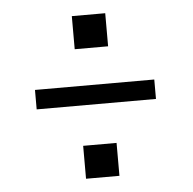

<svg xmlns="http://www.w3.org/2000/svg" viewBox="-41 -576 550 548"><g transform="rotate(-5 234.0 -302.0)"><path d="M279.8 -440.4H184.1V-535.2H279.8ZM402.8 -278.8H61V-334.5H402.8ZM279.8 -69.3H184.1V-163.6H279.8Z"/></g></svg>

Font: Acari Sans
Style: Regular
Weight: 400
Designer: Alfredo Marco Pradil and Stefan Peev
Foundry: Hanken Design Co.
Version: Version 1.045;February 4, 2021;FontCreator 13.0.0.2655 64-bi